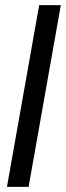

<svg xmlns="http://www.w3.org/2000/svg" viewBox="-20 -725 256 745"><path d="M7 0 132 -705H216L91 0Z"/></svg>

Font: DM Sans 36pt
Style: Italic
Weight: 400
Italic angle: -10°
Designer: Colophon Foundry, Jonny Pinhorn
Foundry: Colophon Foundry
Version: Version 4.004;gftools[0.9.30]